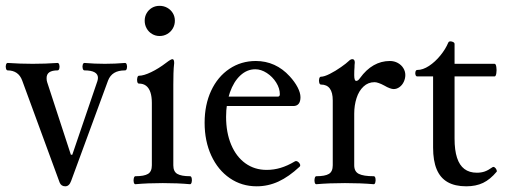

<svg xmlns="http://www.w3.org/2000/svg" viewBox="-21 -637 1762 668"><path d="M186.5 -2 56.2 -356.9Q49.8 -374.5 36.9 -383.3Q23.9 -392.1 5.9 -392.1Q1.5 -392.1 -0.2 -398.7Q-2 -405.3 -0.2 -411.6Q1.5 -418 5.9 -418Q49.3 -415 92.8 -415Q136.2 -415 179.2 -418Q183.6 -418 185.3 -411.4Q187 -404.8 185.3 -398.4Q183.6 -392.1 179.2 -392.1Q160.2 -392.1 150.6 -385.5Q141.1 -378.9 141.1 -365.2Q141.1 -356.4 143.1 -351.1L225.6 -98.6H230.5L317.9 -355Q319.8 -361.8 319.8 -366.2Q319.8 -378.9 308.1 -385.5Q296.4 -392.1 272.9 -392.1Q268.6 -392.1 266.8 -398.7Q265.1 -405.3 266.8 -411.6Q268.6 -418 272.9 -418Q308.1 -415 343.8 -415Q378.9 -415 414.1 -418Q418.5 -418 420.2 -411.4Q421.9 -404.8 420.2 -398.4Q418.5 -392.1 414.1 -392.1Q390.6 -392.1 376.2 -383.3Q361.8 -374.5 355 -356.9L226.6 -7.8Q223.1 2 218 6.6Q212.9 11.2 206.1 11.2Q191.9 11.2 186.5 -2Z M450.2 -23.9Q480.5 -23.9 493.9 -32Q507.3 -40 507.3 -62V-278.8Q507.3 -301.3 502.2 -316.2Q497.1 -331.1 487.3 -338.6Q477.5 -346.2 462.4 -346.2Q458 -346.2 456.5 -353Q455.1 -359.9 456.8 -366.7Q458.5 -373.5 462.4 -373.5Q479 -373.5 504.9 -386Q530.8 -398.4 557.6 -418.9Q565.9 -425.3 571 -428.2Q576.2 -431.2 579.1 -431.2Q582 -431.2 583.5 -427.7Q585 -424.3 585 -417.5Q583 -400.9 582.5 -380.9Q582 -360.8 582 -342.3V-62Q582 -40 595.9 -32Q609.9 -23.9 640.1 -23.9Q644.5 -23.9 646 -16.8Q647.5 -9.8 645.8 -2.9Q644 3.9 640.1 3.9Q597.7 0 545.4 0Q492.7 0 450.2 3.9Q445.8 3.9 444.3 -3.2Q442.9 -10.3 444.6 -17.1Q446.3 -23.9 450.2 -23.9ZM482.4 -564.9Q482.4 -579.6 489.3 -591.3Q496.1 -603 507.8 -609.9Q519.5 -616.7 534.2 -616.7Q548.8 -616.7 561 -609.9Q573.2 -603 580.3 -591.3Q587.4 -579.6 587.4 -564.9Q587.4 -550.3 580.3 -538.1Q573.2 -525.9 561 -518.8Q548.8 -511.7 534.2 -511.7Q520 -511.7 508.1 -518.8Q496.1 -525.9 489.3 -538.1Q482.4 -550.3 482.4 -564.9Z M690.9 -210Q690.9 -272.5 713.6 -321.3Q736.3 -370.1 777.1 -397.5Q817.9 -424.8 869.1 -424.8Q903.3 -424.8 933.1 -411.4Q962.9 -397.9 986.8 -371.6Q1004.4 -352.5 1014.4 -333.3Q1024.4 -314 1024.4 -298.8Q1024.4 -283.7 1018.1 -275.9Q1011.7 -268.1 999.5 -268.1H737.3V-300.8H945.3Q952.6 -300.8 952.6 -309.1Q952.6 -329.6 939.9 -349.9Q927.2 -370.1 907.2 -383.1Q887.2 -396 867.2 -396Q838.4 -396 815.2 -374.5Q792 -353 778.8 -315.2Q765.6 -277.3 765.6 -230.5Q765.6 -175.8 783.2 -133.8Q800.8 -91.8 832.8 -68.8Q864.7 -45.9 906.7 -45.9Q931.6 -45.9 955.3 -53Q979 -60.1 1004.4 -75.2Q1008.8 -78.1 1014.4 -75Q1020 -71.8 1022.5 -66.2Q1024.9 -60.5 1021.5 -57.1Q983.9 -22 947.8 -5.4Q911.6 11.2 872.1 11.2Q819.8 11.2 778.6 -17.1Q737.3 -45.4 714.1 -95.7Q690.9 -146 690.9 -210Z M1095.7 -342.8Q1091.3 -342.8 1089.6 -349.6Q1087.9 -356.4 1089.6 -363.3Q1091.3 -370.1 1095.7 -370.1Q1106.9 -370.1 1126.7 -380.1Q1146.5 -390.1 1165.5 -403.6Q1184.6 -417 1191.9 -424.3Q1198.7 -431.2 1205.1 -431.2Q1209 -431.2 1211.2 -428.2Q1213.4 -425.3 1213.4 -418.9Q1212.9 -415 1212.6 -410.9Q1212.4 -406.7 1212.4 -402.8Q1211.4 -393.1 1211.4 -375.5Q1211.4 -365.7 1213.1 -360.6Q1214.8 -355.5 1218.3 -355.5Q1221.7 -355.5 1224.9 -357.9Q1228 -360.4 1231.4 -365.2Q1252.9 -395 1279.1 -409.9Q1305.2 -424.8 1335.4 -424.8Q1350.6 -424.8 1363 -418Q1375.5 -411.1 1382.3 -399.9Q1389.2 -388.7 1389.2 -376Q1389.2 -363.8 1383.8 -352.3Q1378.4 -340.8 1368.9 -334Q1359.4 -327.1 1348.6 -327.1Q1343.3 -327.1 1335 -330.1Q1326.7 -333 1315.9 -339.4Q1305.2 -345.2 1296.6 -348.1Q1288.1 -351.1 1282.2 -351.1Q1259.8 -351.1 1243.7 -335.9Q1227.5 -320.8 1219.5 -295.7Q1211.4 -270.5 1211.4 -241.2V-76.7H1136.7V-287.6Q1136.7 -342.8 1095.7 -342.8ZM1079.6 -23.9Q1109.9 -23.9 1123.3 -32Q1136.7 -40 1136.7 -62V-98.1H1211.4V-62Q1211.4 -40 1227.5 -32Q1243.7 -23.9 1279.3 -23.9Q1283.7 -23.9 1285.2 -16.8Q1286.6 -9.8 1284.9 -2.9Q1283.2 3.9 1279.3 3.9Q1234.4 0 1179.2 0Q1124 0 1079.6 3.9Q1075.2 3.9 1073.7 -3.2Q1072.3 -10.3 1074 -17.1Q1075.7 -23.9 1079.6 -23.9Z M1485.8 -123.5V-371.1H1430.7Q1426.3 -371.1 1424.6 -376.7Q1422.9 -382.3 1424.6 -387.9Q1426.3 -393.6 1430.7 -393.6Q1450.2 -393.6 1471.7 -407.7Q1493.2 -421.9 1511.2 -444.1Q1529.3 -466.3 1538.6 -488.8Q1540 -492.2 1543.7 -492.9Q1547.4 -493.7 1551.8 -492.2Q1556.2 -490.7 1558.3 -489Q1560.5 -487.3 1560.5 -483.9V-415H1699.7Q1704.1 -415 1705.8 -404.1Q1707.5 -393.1 1705.8 -382.1Q1704.1 -371.1 1699.7 -371.1H1560.5V-154.8Q1560.5 -114.3 1569.1 -88.1Q1577.6 -62 1594.7 -49.1Q1611.8 -36.1 1638.2 -36.1Q1653.3 -36.1 1665.3 -40.3Q1677.2 -44.4 1692.4 -55.2Q1695.8 -57.6 1700 -54.7Q1704.1 -51.8 1706.3 -46.6Q1708.5 -41.5 1707 -39.6Q1684.6 -12.7 1659.7 -0.7Q1634.8 11.2 1601.1 11.2Q1562 11.2 1536.4 -3.4Q1510.7 -18.1 1498.3 -47.9Q1485.8 -77.6 1485.8 -123.5Z"/></svg>

Font: Junicode Two Beta VF
Style: Regular
Weight: 400
Designer: Peter S. Baker
Foundry: Briery Creek Software
Version: Version 1.031 beta; ttfautohint (v1.8.1.43-b0c9)